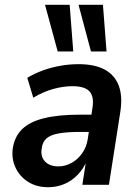

<svg xmlns="http://www.w3.org/2000/svg" viewBox="-20 -772 578 802"><path d="M181 10Q133 10 98 -12Q63 -34 45.5 -70.5Q28 -107 33 -150Q40 -200 71.5 -231.5Q103 -263 163 -278Q223 -293 314 -293H376L366 -221H317Q261 -221 226.5 -215Q192 -209 174.5 -194Q157 -179 154 -150Q149 -117 168.5 -97Q188 -77 224 -77Q252 -77 278 -91Q304 -105 323 -131.5Q342 -158 347 -194L366 -320Q374 -368 354 -390Q334 -412 283 -412Q246 -412 204.5 -401Q163 -390 119 -364L94 -447Q126 -466 161 -478.5Q196 -491 233.5 -497.5Q271 -504 308 -504Q376 -504 418 -481Q460 -458 476.5 -413Q493 -368 482 -301L435 0H324L340 -103H344Q329 -67 304 -41.5Q279 -16 248 -3Q217 10 181 10ZM360 -557 308 -752H410L425 -557ZM221 -557 168 -752H271L286 -557Z"/></svg>

Font: Nunito Sans 10pt SemiCondensed
Style: Bold Italic
Weight: 700
Width: 4
Italic angle: -9°
Designer: Vernon Adams
Foundry: Vernon Adams
Version: Version 3.101;gftools[0.9.27]